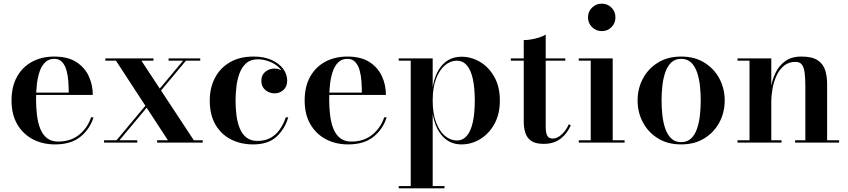

<svg xmlns="http://www.w3.org/2000/svg" viewBox="-20 -779 4632 1049"><path d="M281 10Q213 10 159.2 -18.2Q105.5 -46.5 74.2 -100Q43 -153.5 43 -230Q43 -306.5 73 -360Q103 -413.5 155.8 -441.8Q208.5 -470 276.5 -470Q350.5 -470 396.8 -440.2Q443 -410.5 465 -362.8Q487 -315 487 -260.5H110V-273H355.5Q355.5 -302.5 353.2 -334.8Q351 -367 343.2 -394.8Q335.5 -422.5 319.5 -440Q303.5 -457.5 276.5 -457.5Q247 -457.5 227.5 -439.2Q208 -421 197 -389.5Q186 -358 181.5 -318.5Q177 -279 177 -236Q177 -190 182.2 -148.2Q187.5 -106.5 200.5 -74.5Q213.5 -42.5 237.2 -24Q261 -5.5 297.5 -5.5Q366.5 -5.5 412.8 -43.2Q459 -81 477.5 -138H491Q471.5 -74.5 419.8 -32.2Q368 10 281 10Z M838.5 0V-12.5H897.5L613.5 -447.5H555.5V-460H818.5V-447.5H752.5L1039 -12.5H1087.5V0ZM548.5 0V-12.5H616.5L980.5 -447.5H901V-460H1074V-447.5H996L632.5 -12.5H730V0Z M1363 10Q1296 10 1242.2 -17.2Q1188.5 -44.5 1157.2 -98Q1126 -151.5 1126 -230Q1126 -298.5 1154 -352.8Q1182 -407 1235.5 -438.5Q1289 -470 1366 -470Q1421.5 -470 1462.5 -452Q1503.5 -434 1526.2 -404Q1549 -374 1549 -338.5Q1549 -306 1528.8 -287.5Q1508.5 -269 1480 -269Q1463.5 -269 1447 -276.2Q1430.5 -283.5 1419.2 -298.8Q1408 -314 1408 -337.5Q1408 -369.5 1429.8 -387Q1451.5 -404.5 1480 -404.5Q1507 -404.5 1527.5 -387.5Q1548 -370.5 1548 -338.5H1536.5Q1536.5 -365.5 1523 -387Q1509.5 -408.5 1487.8 -423.8Q1466 -439 1439.8 -447Q1413.5 -455 1388 -455Q1349 -455 1325 -433.5Q1301 -412 1288.5 -377.8Q1276 -343.5 1271.5 -304.5Q1267 -265.5 1267 -230Q1267 -187 1272.2 -147.2Q1277.5 -107.5 1290.5 -76.5Q1303.5 -45.5 1327 -27.2Q1350.5 -9 1386.5 -9Q1427.5 -9 1457.5 -25.5Q1487.5 -42 1508.2 -71.2Q1529 -100.5 1541.5 -138H1555Q1535.5 -73 1490 -31.5Q1444.5 10 1363 10Z M1882.5 10Q1814.5 10 1760.8 -18.2Q1707 -46.5 1675.8 -100Q1644.5 -153.5 1644.5 -230Q1644.5 -306.5 1674.5 -360Q1704.5 -413.5 1757.2 -441.8Q1810 -470 1878 -470Q1952 -470 1998.2 -440.2Q2044.5 -410.5 2066.5 -362.8Q2088.5 -315 2088.5 -260.5H1711.5V-273H1957Q1957 -302.5 1954.8 -334.8Q1952.5 -367 1944.8 -394.8Q1937 -422.5 1921 -440Q1905 -457.5 1878 -457.5Q1848.5 -457.5 1829 -439.2Q1809.5 -421 1798.5 -389.5Q1787.5 -358 1783 -318.5Q1778.5 -279 1778.5 -236Q1778.5 -190 1783.8 -148.2Q1789 -106.5 1802 -74.5Q1815 -42.5 1838.8 -24Q1862.5 -5.5 1899 -5.5Q1968 -5.5 2014.2 -43.2Q2060.5 -81 2079 -138H2092.5Q2073 -74.5 2021.2 -32.2Q1969.5 10 1882.5 10Z M2158.5 250V237.5H2224V-447.5H2158.5V-460H2344V-301.5Q2357 -381 2397.5 -425Q2438 -469 2501.5 -469Q2555.5 -469 2603.2 -440.5Q2651 -412 2681 -358.5Q2711 -305 2711 -230Q2711 -155 2681 -101.2Q2651 -47.5 2603.2 -18.8Q2555.5 10 2501.5 10Q2438.5 10 2397.8 -34.5Q2357 -79 2344 -158V237.5H2408.5V250ZM2475.5 -11.5Q2508.5 -11.5 2530.5 -37Q2552.5 -62.5 2563.2 -111.5Q2574 -160.5 2574 -230Q2574 -299.5 2563.2 -348.2Q2552.5 -397 2530.5 -422.2Q2508.5 -447.5 2475.5 -447.5Q2441.5 -447.5 2411.5 -422.8Q2381.5 -398 2362.8 -349.8Q2344 -301.5 2344 -230Q2344 -158.5 2362.8 -109.8Q2381.5 -61 2411.5 -36.2Q2441.5 -11.5 2475.5 -11.5Z M2950 7Q2904.5 7 2881.2 -10Q2858 -27 2849.8 -54.5Q2841.5 -82 2841.5 -114V-560Q2871 -560 2905.5 -568.5Q2940 -577 2961.5 -590V-88.5Q2961.5 -51 2970.5 -36.5Q2979.5 -22 3000 -22Q3024 -22 3048.5 -44Q3073 -66 3087.5 -100L3098.5 -94.5Q3079.5 -49.5 3042.8 -21.2Q3006 7 2950 7ZM2771 -447.5V-460H3068.5V-447.5Z M3267.5 -609Q3236.5 -609 3214.5 -631Q3192.5 -653 3192.5 -684Q3192.5 -715.5 3214.5 -737.2Q3236.5 -759 3267.5 -759Q3299.5 -759 3321 -737.2Q3342.5 -715.5 3342.5 -684Q3342.5 -652.5 3321 -630.8Q3299.5 -609 3267.5 -609ZM3327.5 -460V-12.5H3392.5V0H3142V-12.5H3207.5V-447.5H3142V-460Z M3701.5 10Q3628 10 3574.8 -23Q3521.5 -56 3492.5 -110.5Q3463.5 -165 3463.5 -230Q3463.5 -295 3492.5 -349.5Q3521.5 -404 3574.8 -437Q3628 -470 3701.5 -470Q3775 -470 3828.2 -437Q3881.5 -404 3910.5 -349.5Q3939.5 -295 3939.5 -230Q3939.5 -165 3910.5 -110.5Q3881.5 -56 3828.2 -23Q3775 10 3701.5 10ZM3701.5 -2.5Q3734.5 -2.5 3755.5 -22.2Q3776.5 -42 3788 -75.2Q3799.5 -108.5 3804 -149Q3808.5 -189.5 3808.5 -230Q3808.5 -271 3804 -311.2Q3799.5 -351.5 3788 -384.8Q3776.5 -418 3755.5 -437.8Q3734.5 -457.5 3701.5 -457.5Q3668.5 -457.5 3647.8 -437.8Q3627 -418 3615.2 -384.8Q3603.5 -351.5 3599 -311.2Q3594.5 -271 3594.5 -230Q3594.5 -189.5 3599 -149Q3603.5 -108.5 3615.2 -75.2Q3627 -42 3647.8 -22.2Q3668.5 -2.5 3701.5 -2.5Z M4194 -460V-12.5H4250V0H4009.5V-12.5H4075V-447.5H4009.5V-460ZM4499 -319.5V-12.5H4564.5V0H4324V-12.5H4380V-309.5Q4380 -351.5 4376.2 -381Q4372.5 -410.5 4361.2 -425.8Q4350 -441 4326.5 -441Q4289 -441 4263.5 -420Q4238 -399 4222.8 -365.8Q4207.5 -332.5 4200.8 -294.8Q4194 -257 4194 -223.5L4185 -221Q4185 -256.5 4191.8 -299.2Q4198.5 -342 4217 -380.8Q4235.5 -419.5 4269.8 -444.8Q4304 -470 4358.5 -470Q4416 -470 4446.2 -450.5Q4476.5 -431 4487.8 -397Q4499 -363 4499 -319.5Z"/></svg>

Font: Bodoni Moda 18pt SemiBold
Style: Regular
Weight: 600
Designer: Owen Earl
Foundry: indestructible type
Version: Version 2.005